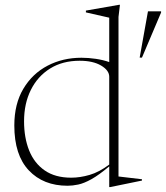

<svg xmlns="http://www.w3.org/2000/svg" viewBox="-20 -762 690 798"><path d="M570 -11.5 438.5 15.5H434V-70.5Q391 -34.5 360 -17.2Q329 0 305.2 5Q281.5 10 261 10Q160 10 99.8 -53.8Q39.5 -117.5 39.5 -240.5Q39.5 -330 77 -393Q114.5 -456 177.8 -489Q241 -522 318.5 -522Q347.5 -522 378 -517.5Q408.5 -513 434 -504V-688.5L337 -710.5V-718L474.5 -742H478.5L472.5 -691.5V-28.5L570 -17ZM434 -443Q434 -469.5 400.2 -489.5Q366.5 -509.5 311 -509.5Q240 -509.5 188.2 -477.2Q136.5 -445 108.2 -388.2Q80 -331.5 80 -258Q80 -189.5 101.2 -136.5Q122.5 -83.5 166 -53.5Q209.5 -23.5 276 -23.5Q312.5 -23.5 352.2 -35Q392 -46.5 434 -78ZM560.5 -522.5 595 -715H649.5V-710L570 -522.5Z"/></svg>

Font: Newsreader Display ExtraLight
Style: Regular
Weight: 275
Designer: Hugues Gentile
Foundry: Production Type
Version: Version 1.002